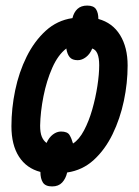

<svg xmlns="http://www.w3.org/2000/svg" viewBox="-20 -614 500 689"><path d="M21 -161Q21 -225 34.5 -290Q48 -355 75.5 -410.5Q103 -466 144 -503.5Q185 -541 240 -549Q245 -570 258 -582Q271 -594 293 -594Q316 -594 324.5 -581Q333 -568 333 -546Q384 -532 411 -488Q438 -444 438 -379Q438 -316 424.5 -252Q411 -188 384 -132.5Q357 -77 316.5 -40Q276 -3 221 5Q216 27 203 41Q190 55 167 55Q143 55 134 41Q125 27 125 3Q75 -10 48 -52Q21 -94 21 -161ZM124 -163Q124 -138 130 -123.5Q136 -109 147 -101Q156 -121 170 -131.5Q184 -142 199 -142Q222 -142 229.5 -129.5Q237 -117 242 -99Q264 -113 281.5 -146Q299 -179 311 -221Q323 -263 329.5 -305.5Q336 -348 336 -380Q336 -432 311 -440Q303 -420 288.5 -409Q274 -398 259 -398Q239 -398 230 -409Q221 -420 218 -440Q188 -417 167.5 -370.5Q147 -324 136 -268.5Q125 -213 124 -163Z"/></svg>

Font: Noto Sans ExtraCondensed SemiBold
Style: Italic
Weight: 600
Width: 2
Italic angle: -12°
Designer: Monotype Design Team
Foundry: Monotype Imaging Inc.
Version: Version 2.013; ttfautohint (v1.8.4.7-5d5b)